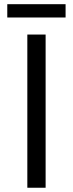

<svg xmlns="http://www.w3.org/2000/svg" viewBox="-20 -882 343 902"><path d="M108.4 0V-719.7H194.3V0ZM14.2 -799.8V-862.3H288.1V-799.8Z"/></svg>

Font: Reddit Sans Condensed
Style: Regular
Weight: 400
Designer: Stephen Hutchings
Foundry: Reddit
Version: Version 1.014